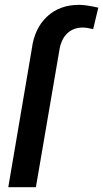

<svg xmlns="http://www.w3.org/2000/svg" viewBox="-20 -782 431 802"><path d="M129.9 0 228.5 -575.2C238.3 -633.3 273.4 -667 325.7 -667C340.3 -666.5 355 -664.1 369.1 -660.2L390.6 -750C358.9 -757.3 333 -761.2 313.5 -761.7C312.5 -761.7 311.5 -761.7 310.1 -761.7C256.3 -761.7 211.9 -745.6 176.8 -712.9C141.6 -680.2 120.1 -635.3 112.8 -577.6L14.6 0Z"/></svg>

Font: Roboto Medium
Style: Italic
Weight: 500
Italic angle: -12°
Designer: Google
Version: Version 2.137; 2017